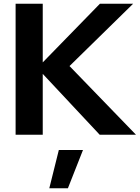

<svg xmlns="http://www.w3.org/2000/svg" viewBox="-20 -720 747 1026"><path d="M63.4 0V-700H208.4V-386.6L513.9 -700H691.4L351.5 -367L706.6 0H512.7L208.4 -325.3V0ZM243.4 286.2 294.4 81.4H423.5L342.8 286.2Z"/></svg>

Font: Red Hat Display VF
Style: Regular
Weight: 300
Designer: Pentagram, MCKL
Foundry: Pentagram, MCKL
Version: Version 1.023